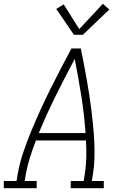

<svg xmlns="http://www.w3.org/2000/svg" viewBox="-35 -990 655 1010"><path d="M-15 0V-38H52L58 -74Q68 -131 87 -187.5Q106 -244 129 -299.5Q152 -355 177 -410Q202 -465 229 -519.5Q256 -574 284 -627.5Q312 -681 341 -735H390Q398 -695 406 -654.5Q414 -614 421 -573.5Q428 -533 434.5 -492Q441 -451 446 -410Q451 -369 455 -327Q459 -285 461 -243.5Q463 -202 462 -159Q461 -116 454 -74L448 -38H511V0H337V-38H405L411 -74Q418 -118 419 -162.5Q420 -207 417 -251H154Q137 -207 123 -163Q109 -119 101 -74L95 -38H158V0ZM169 -290H415Q408 -389 392.5 -486.5Q377 -584 358 -680Q307 -584 258.5 -486.5Q210 -389 169 -290ZM354 -807 261 -943 300 -967 382 -837 506 -970 540 -940 401 -807Z"/></svg>

Font: Iosevka Curly Slab XLtExObl
Style: Regular
Weight: 200
Width: 7
Italic angle: -9°
Monospace: yes
Designer: Belleve Invis
Foundry: Belleve Invis
Version: Version 11.0.0; ttfautohint (v1.8.3)